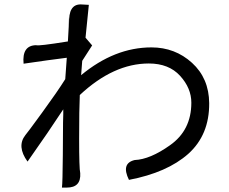

<svg xmlns="http://www.w3.org/2000/svg" viewBox="-20 -813 1040 871"><path d="M342 -382Q339 -319 339 -184Q339 -49 344 -27Q348 38 283 38H261Q264 17 265 -109Q266 -235 266 -258L267 -294V-317Q203 -219 105 -80Q55 -149 95 -200Q101 -206 171 -302Q241 -398 276 -454L283 -551Q202 -541 87 -524Q79 -607 144 -608Q151 -603 288 -625Q293 -703 293 -736L294 -705Q289 -794 347 -793L383 -791L368 -642L398 -607L353 -537L348 -472Q500 -598 667 -598Q774 -598 851 -528Q928 -458 929 -345Q930 -201 834 -115Q738 -30 565 3Q528 -72 591 -87Q661 -90 751 -154Q848 -222 848 -347Q848 -413 797 -469Q746 -525 655 -525Q495 -525 342 -382Z"/></svg>

Font: Swei Toothpaste CJK TC
Style: Regular
Weight: 400
Version: Version 1.0